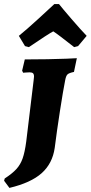

<svg xmlns="http://www.w3.org/2000/svg" viewBox="-62 -792 443 937"><path d="M104 -418Q104 -430 99 -434.5Q94 -439 82 -439Q72 -439 63 -438Q54 -437 51 -437L46 -447L59 -502L169 -503Q222 -504 261.5 -505.5Q301 -507 313 -508L299 -441Q275 -436 267.5 -429Q260 -422 256 -400Q246 -350 230.5 -250Q215 -150 205 -70Q194 6 141.5 53Q89 100 -16 125L-42 90L-39 79Q-2 55 18 33Q38 11 48.5 -19Q59 -49 66 -101L102 -399Q104 -415 104 -418ZM203 -772H226Q240 -754 286 -700.5Q332 -647 361 -617L319 -567L300 -562Q220 -625 198 -639Q173 -626 79 -562L60 -567L30 -617Q67 -647 125.5 -700.5Q184 -754 203 -772Z"/></svg>

Font: Alegreya SC ExtraBold
Style: Italic
Weight: 800
Italic angle: -7°
Designer: Juan Pablo del Peral
Foundry: Huerta Tipografica
Version: Version 2.007; ttfautohint (v1.6)